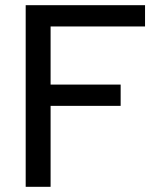

<svg xmlns="http://www.w3.org/2000/svg" viewBox="-20 -720 601 740"><path d="M539 -618V-700H79V0H175V-312H445V-394H175V-618Z"/></svg>

Font: Arthouse Owned Medium
Style: Regular
Weight: 500
Designer: Jeremy Tribby
Foundry: Tribby Type
Version: Version 1.000;PS 001.000;hotconv 1.0.88;makeotf.lib2.5.64775